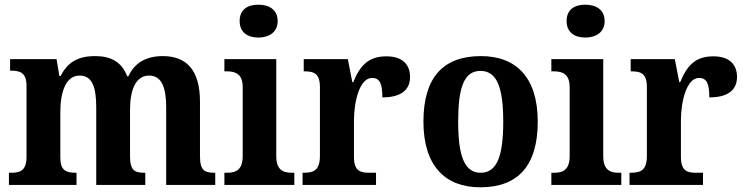

<svg xmlns="http://www.w3.org/2000/svg" viewBox="-20 -788 3174 818"><path d="M18 0H306V-52H303C262 -52 237 -61 237 -117V-310C237 -393 259 -466 319 -466C373 -466 390 -417 390 -331V0H599V-52H596C554 -52 534 -61 534 -123V-322C534 -400 556 -466 615 -466C668 -466 688 -417 688 -331V0H897V-52H894C852 -52 832 -61 832 -123V-355C832 -490 774 -549 674 -549C602 -549 553 -520 527 -463H522C499 -524 452 -549 386 -549C308 -549 267 -520 238 -464H233L221 -536H23V-487H26C67 -487 93 -478 93 -421V-121C93 -61 67 -52 26 -52H18Z M1081 -628C1125 -628 1163 -650 1163 -698C1163 -748 1125 -768 1081 -768C1035 -768 1001 -748 1001 -698C1001 -650 1035 -628 1081 -628ZM936 0H1234V-52H1223C1185 -52 1157 -65 1157 -123V-536H936V-484H948C985 -484 1014 -471 1014 -417V-123C1014 -65 986 -52 948 -52H936Z M1269 0H1582V-52H1552C1515 -52 1488 -60 1488 -119V-274C1488 -355 1512 -456 1565 -456C1600 -456 1609 -428 1609 -373C1683 -373 1727 -401 1727 -460C1727 -512 1696 -548 1626 -548C1550 -548 1514 -509 1485 -438H1481L1462 -536H1274V-484H1277C1318 -484 1343 -475 1343 -416V-124C1343 -61 1315 -52 1273 -52H1269Z M2026 10C2187 10 2271 -82 2271 -270C2271 -458 2179 -549 2029 -549C1868 -549 1784 -458 1784 -270C1784 -82 1876 10 2026 10ZM2028 -52C1957 -52 1932 -127 1932 -270C1932 -413 1956 -486 2027 -486C2098 -486 2124 -413 2124 -270C2124 -127 2099 -52 2028 -52Z M2474 -628C2518 -628 2556 -650 2556 -698C2556 -748 2518 -768 2474 -768C2428 -768 2394 -748 2394 -698C2394 -650 2428 -628 2474 -628ZM2329 0H2627V-52H2616C2578 -52 2550 -65 2550 -123V-536H2329V-484H2341C2378 -484 2407 -471 2407 -417V-123C2407 -65 2379 -52 2341 -52H2329Z M2662 0H2975V-52H2945C2908 -52 2881 -60 2881 -119V-274C2881 -355 2905 -456 2958 -456C2993 -456 3002 -428 3002 -373C3076 -373 3120 -401 3120 -460C3120 -512 3089 -548 3019 -548C2943 -548 2907 -509 2878 -438H2874L2855 -536H2667V-484H2670C2711 -484 2736 -475 2736 -416V-124C2736 -61 2708 -52 2666 -52H2662Z"/></svg>

Font: Noto Serif Georgian SemiCondensed Bold
Style: Regular
Weight: 700
Width: 4
Designer: Monotype Design Team, Akaki Razmadze
Foundry: Google LLC
Version: Version 2.003